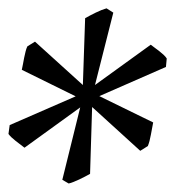

<svg xmlns="http://www.w3.org/2000/svg" viewBox="-23 -782 416 456"><path d="M202.6 -580.1 335 -675.8Q339.4 -672.4 344.7 -668.5Q350.1 -664.6 355.7 -660.2Q361.3 -655.8 366 -651.4Q370.6 -647 373 -643.1L371.1 -623L212.9 -553.7L340.8 -491.2Q338.4 -479 335.4 -462.4Q332.5 -445.8 328.1 -435.1L310.1 -423.8L195.8 -527.8L190.9 -369.1Q185.5 -366.2 178.7 -362.5Q171.9 -358.9 165 -355.7Q158.2 -352.5 151.6 -349.9Q145 -347.2 140.1 -346.2L125 -355L167.5 -526.9L35.2 -431.2Q25.9 -438 14.2 -447.3Q2.4 -456.5 -2.9 -463.9L0 -484.9L156.7 -553.2L28.8 -616.2Q30.3 -622.1 31.5 -629.6Q32.7 -637.2 34.4 -645Q36.1 -652.8 37.8 -659.9Q39.6 -667 42 -671.9L60.1 -683.1L173.8 -580.1L179.2 -738.8Q184.1 -741.7 190.7 -745.1Q197.3 -748.5 204.3 -752Q211.4 -755.4 218 -758.1Q224.6 -760.7 230 -762.2L246.1 -752Z"/></svg>

Font: Gentium Plus Afr
Style: Italic
Weight: 400
Italic angle: -8°
Designer: J. Victor Gaultney, Annie Olsen, Iska Routamaa, Becca Hirsbrunner
Foundry: SIL International
Version: Version 5.000